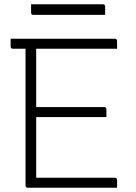

<svg xmlns="http://www.w3.org/2000/svg" viewBox="-20 -882 640 902"><path d="M111 0Q100 0 100 -11V-653H41Q30 -653 30 -664V-700H519Q530 -700 530 -689V-653H150V-379H469Q480 -379 480 -368V-332H150V-47H519Q530 -47 530 -36V0ZM126 -862H463Q474 -862 474 -851V-812H137Q126 -812 126 -823Z"/></svg>

Font: Recursive Mn Lnr St Lt
Style: Regular
Weight: 300
Monospace: yes
Version: Version 1.079;hotconv 1.0.112;makeotfexe 2.5.65598; ttfautoh